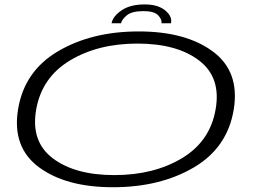

<svg xmlns="http://www.w3.org/2000/svg" viewBox="-20 -820 1138 846"><path d="M478 5Q271 5 151.8 -83Q32.5 -171 59.5 -338Q87 -506.5 235.5 -594Q384 -681.5 591.2 -681.5Q798.5 -681.5 917.8 -593.2Q1037 -505 1010 -338Q982.5 -169.5 834 -82.2Q685.5 5 478 5ZM483.5 -48.5Q657.5 -48.5 781.5 -122.8Q905.5 -197 930 -338Q955 -479 857.2 -553.5Q759.5 -628 585.5 -628Q412 -628 288.2 -553.5Q164.5 -479 139.5 -338Q114.5 -197 212.2 -122.8Q310 -48.5 483.5 -48.5ZM617.5 -800.5Q675.5 -800.5 707.5 -774.5Q739.5 -748.5 733.5 -717.5H691.5Q694.5 -733.5 677.2 -752.2Q660 -771 612.5 -771Q561 -771 538.8 -752.5Q516.5 -734 513.5 -717.5H471.5Q477.5 -748.5 515.8 -774.5Q554 -800.5 617.5 -800.5Z"/></svg>

Font: Anybody UltraExpanded Light
Style: Italic
Weight: 300
Width: 9
Italic angle: -10°
Designer: Tyler Finck
Foundry: Etcetera Type Company
Version: Version 1.010; ttfautohint (v1.8.3) -l 8 -r 50 -G 200 -x 14 